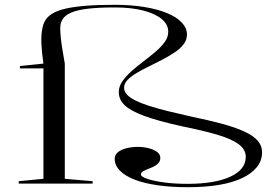

<svg xmlns="http://www.w3.org/2000/svg" viewBox="-20 -765 1125 800"><path d="M763 15Q693 15 637 7Q581 -1 541 -16.5Q501 -32 479.5 -54Q458 -76 458 -103Q458 -120 471.5 -131Q485 -142 507.5 -147.5Q530 -153 554 -153Q578 -153 599.5 -147.5Q621 -142 634.5 -132Q648 -122 648 -107Q648 -91 635.5 -81Q623 -71 607 -65Q591 -59 579 -53Q567 -47 567 -38Q567 -29 593 -20Q619 -11 663 -5Q707 1 761 1Q874 1 939 -28.5Q1004 -58 1004 -112Q1004 -142 974.5 -164Q945 -186 886 -203.5Q827 -221 737 -239Q638 -261 581 -282Q524 -303 499.5 -326.5Q475 -350 475 -381Q475 -405 490 -426.5Q505 -448 528 -468.5Q551 -489 577.5 -509Q604 -529 627.5 -549Q651 -569 666 -589.5Q681 -610 681 -633Q681 -663 654 -685.5Q627 -708 577.5 -721Q528 -734 458 -734Q389 -734 344.5 -728.5Q300 -723 275.5 -712Q251 -701 241 -685Q231 -669 231 -648Q231 -630 233.5 -606.5Q236 -583 240.5 -556Q245 -529 250 -500V-20L366 -10V0H58V-10L161 -20V-480H63V-490L161 -500Q154 -546 152.5 -583Q151 -620 156 -643Q159 -665 169.5 -681.5Q180 -698 201 -710Q222 -722 255.5 -729.5Q289 -737 338.5 -741Q388 -745 457 -745Q525 -745 580.5 -736Q636 -727 676 -710.5Q716 -694 737.5 -671Q759 -648 759 -621Q759 -599 745 -580.5Q731 -562 707.5 -546.5Q684 -531 656.5 -516.5Q629 -502 601 -488.5Q573 -475 549.5 -461Q526 -447 511.5 -432Q497 -417 497 -399Q497 -384 509 -371Q521 -358 544 -346.5Q567 -335 601 -324Q635 -313 679.5 -302Q724 -291 778 -279Q851 -264 906 -249Q961 -234 998 -217Q1035 -200 1053.5 -179Q1072 -158 1072 -131Q1072 -96 1050.5 -69Q1029 -42 989 -23Q949 -4 892 5.5Q835 15 763 15Z"/></svg>

Font: Kalnia SemiExpanded Light
Style: Regular
Weight: 300
Width: 6
Designer: Frida Medrano
Foundry: Frida Medrano
Version: Version 1.105